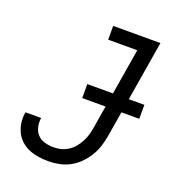

<svg xmlns="http://www.w3.org/2000/svg" viewBox="-135 -841 869 955"><g transform="rotate(20 300.0 -363.5)"><path d="M228 8Q201 8 174.5 4Q148 0 124 -10Q100 -20 81 -37.5Q62 -55 51 -78Q40 -101 36.5 -127.5Q33 -154 38 -181Q38 -181 38 -181.5Q38 -182 38 -182H121Q121 -182 121 -182Q121 -182 121 -182Q117 -158 122.5 -134.5Q128 -111 143 -95Q158 -79 181 -72.5Q204 -66 228 -66Q248 -66 267.5 -71Q287 -76 305 -87.5Q323 -99 336.5 -115.5Q350 -132 359.5 -150.5Q369 -169 374.5 -188Q380 -207 383 -227L455 -662H301V-735H551L465 -215Q460 -186 451.5 -158Q443 -130 427.5 -104Q412 -78 390 -55.5Q368 -33 341.5 -18.5Q315 -4 285.5 2Q256 8 228 8ZM279 -345V-419H581V-345Z"/></g></svg>

Font: Iosevka Curly Extended
Style: Italic
Weight: 400
Width: 7
Italic angle: -9°
Monospace: yes
Designer: Belleve Invis
Foundry: Belleve Invis
Version: Version 11.1.0; ttfautohint (v1.8.3)